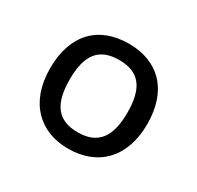

<svg xmlns="http://www.w3.org/2000/svg" viewBox="-87 -821 550 536"><g transform="rotate(30 188.0 -552.5)"><path d="M345 -553C345 -663 283 -722 189 -722C92 -722 32 -662 32 -553C32 -442 97 -383 187 -383C283 -383 345 -445 345 -553ZM95 -553C95 -632 123 -669 188 -669C253 -669 281 -632 281 -553C281 -475 253 -436 188 -436C122 -436 95 -475 95 -553Z"/></g></svg>

Font: Noto Sans Bhaiksuki
Style: Regular
Weight: 400
Designer: Monotype Design Team
Foundry: Monotype Imaging Inc.
Version: Version 2.002